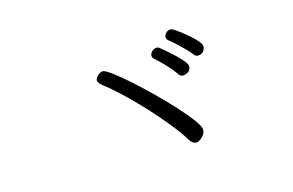

<svg xmlns="http://www.w3.org/2000/svg" viewBox="-65 -767 1131 740"><g transform="rotate(-15 500.0 -397.5)"><path d="M754 -505Q752 -503 746 -499.5Q740 -496 733 -496Q722 -496 716 -505Q709 -515 694 -530Q679 -545 663 -560Q647 -575 636 -583Q629 -589 629 -596Q629 -605 636.5 -613Q644 -621 654 -621Q659 -621 665 -618Q675 -612 691 -600Q707 -588 723 -574Q739 -560 750 -547Q761 -534 761 -525Q761 -516 754 -505ZM678 -444Q675 -443 669.5 -440Q664 -437 657 -437Q646 -437 641 -445Q622 -472 598.5 -496Q575 -520 565 -528Q558 -534 558 -542Q558 -551 566.5 -559Q575 -567 585 -567Q592 -567 596 -563Q610 -552 631.5 -533Q653 -514 670.5 -495Q688 -476 688 -465Q688 -452 678 -444ZM640 -174Q623 -174 609 -198Q599 -216 576.5 -245Q554 -274 524.5 -308Q495 -342 462.5 -375.5Q430 -409 399.5 -437Q369 -465 346 -482Q330 -495 330 -504Q330 -513 340.5 -523Q351 -533 361 -533Q370 -533 396.5 -513.5Q423 -494 459 -462Q495 -430 532.5 -393Q570 -356 603 -320Q636 -284 656.5 -256Q677 -228 677 -215Q677 -200 663 -187Q649 -174 640 -174Z"/></g></svg>

Font: QiushuiShotai Bright
Style: Regular
Weight: 400
Designer: Christian Thalmann (Catharsis Fonts)
Version: Version 1.250;